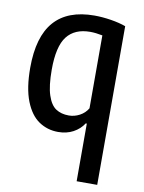

<svg xmlns="http://www.w3.org/2000/svg" viewBox="-86 -612 667 892"><g transform="rotate(10 247.0 -166.0)"><path d="M338.5 -52H333.5Q315.5 -24 284.5 -7.2Q253.5 9.5 213.5 9.5Q163 9.5 122.8 -17.5Q82.5 -44.5 58.5 -105.2Q34.5 -166 34.5 -262Q34.5 -409 97.8 -480.8Q161 -552.5 287 -552.5Q324 -552.5 364.8 -546Q405.5 -539.5 435.5 -528.5V220H338.5ZM338.5 -124V-468Q306 -474.5 280.5 -474.5Q207.5 -474.5 171 -427.5Q134.5 -380.5 134.5 -271Q134.5 -194 148.8 -150.8Q163 -107.5 188 -91Q213 -74.5 249 -74.5Q275.5 -74.5 300 -87.5Q324.5 -100.5 338.5 -124Z"/></g></svg>

Font: Encode Sans Condensed Medium
Style: Regular
Weight: 500
Width: 3
Designer: Multiple Designers
Foundry: Impallari Type
Version: Version 2.000